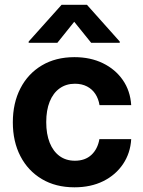

<svg xmlns="http://www.w3.org/2000/svg" viewBox="-20 -780 606 811"><path d="M294.4 11.2Q215.3 11.2 156.7 -23.7Q98.1 -58.6 66.2 -120.4Q34.2 -182.1 34.2 -263.2Q34.2 -344.7 66.2 -406.7Q98.1 -468.8 156.7 -503.7Q215.3 -538.6 294.4 -538.6Q362.3 -538.6 414.8 -512.9Q467.3 -487.3 498.8 -441.9Q530.3 -396.5 534.2 -335.9H400.4Q396 -362.8 382.8 -383.1Q369.6 -403.3 347.7 -414.8Q325.7 -426.3 296.4 -426.3Q259.3 -426.3 231.9 -406.7Q204.6 -387.2 189.9 -350.8Q175.3 -314.5 175.3 -264.2Q175.3 -213.9 189.9 -177.2Q204.6 -140.6 231.7 -120.8Q258.8 -101.1 296.4 -101.1Q339.4 -101.1 366 -125.7Q392.6 -150.4 399.9 -192.4H534.2Q530.8 -133.3 499.8 -87.2Q468.8 -41 416.3 -14.9Q363.8 11.2 294.4 11.2ZM365.2 -599.1 293.5 -688 222.2 -599.1H101.1V-604.5L240.2 -759.8H347.2L485.8 -604.5V-599.1Z"/></svg>

Font: Inter Cardless Tabular Bold
Style: Bold
Weight: 700
Designer: Rasmus Andersson
Foundry: rsms
Version: Version 4.000;git-4fc901f